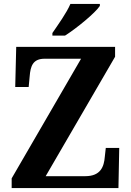

<svg xmlns="http://www.w3.org/2000/svg" viewBox="-20 -951 665 971"><path d="M245 -784V-771H309C369 -809 462 -886 485 -921V-931H336C317 -886 273 -825 245 -784ZM39 0H579L583 -203H515L510 -158C506 -108 489 -60 411 -60H211L562 -664V-714H62L57 -511H125L130 -564C134 -618 147 -654 206 -654H390L39 -49Z"/></svg>

Font: Noto Serif Hebrew SemiCondensed
Style: Bold
Weight: 700
Width: 4
Designer: Monotype Design Team
Foundry: Monotype Imaging Inc.
Version: Version 2.004